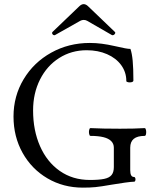

<svg xmlns="http://www.w3.org/2000/svg" viewBox="-20 -881 728 915"><path d="M44.4 -325.7Q44.4 -422.9 92.5 -503.2Q140.6 -583.5 223.9 -629.9Q307.1 -676.3 408.2 -676.3Q437 -676.3 465.3 -672.6Q493.7 -668.9 525.9 -661.6Q560.1 -653.8 575.9 -650.9Q591.8 -647.9 601.6 -647.9Q608.9 -627.4 612.3 -591.6Q615.7 -555.7 615.7 -497.6Q615.7 -491.7 607.7 -489.5Q599.6 -487.3 590.8 -489Q582 -490.7 582 -495.1Q582 -537.1 557.6 -570.6Q533.2 -604 490.2 -622.8Q447.3 -641.6 393.1 -641.6Q320.3 -641.6 262 -604.5Q203.6 -567.4 170.7 -502Q137.7 -436.5 137.7 -354.5Q137.7 -259.8 170.7 -184.6Q203.6 -109.4 264.9 -66.4Q326.2 -23.4 408.2 -23.4Q452.6 -23.4 476.8 -28.6Q501 -33.7 511.7 -46.9Q522.5 -60.1 522.5 -84.5V-177.2Q522.5 -195.8 510 -208.5Q497.6 -221.2 472.9 -227.3Q448.2 -233.4 411.1 -233.4Q406.7 -233.4 404.8 -242.7Q402.8 -252 404.8 -261.2Q406.7 -270.5 411.1 -270.5Q467.3 -267.6 551.8 -267.6Q622.6 -267.6 669.4 -270.5Q673.8 -270.5 675.8 -261.2Q677.7 -252 676 -242.7Q674.3 -233.4 669.4 -233.4Q634.8 -233.4 617.7 -219.5Q600.6 -205.6 600.6 -177.2V-70.3Q600.6 -53.7 605 -45.7Q609.4 -37.6 618.7 -37.6Q623 -37.6 624.8 -32Q626.5 -26.4 625 -20.8Q623.5 -15.1 619.1 -15.1Q607.9 -15.1 575.4 -10.7Q543 -6.3 512.7 -1Q459.5 8.3 434.8 10.7Q410.2 13.2 375 13.2Q281.7 13.2 206.3 -31Q130.9 -75.2 87.6 -152.6Q44.4 -230 44.4 -325.7ZM230.5 -729 357.4 -850.6Q368.2 -861.3 378.9 -861.3Q384.3 -861.3 389.6 -858.6Q395 -856 400.4 -850.6L527.3 -729Q530.8 -726.1 528.6 -721.4Q526.4 -716.8 521.7 -714.4Q517.1 -711.9 513.2 -713.9L395.5 -781.7Q387.7 -786.1 378.9 -786.1Q370.6 -786.1 362.3 -781.7L242.2 -713.9Q238.3 -711.9 234.1 -714.4Q230 -716.8 228.5 -721.4Q227.1 -726.1 230.5 -729Z"/></svg>

Font: Junicode Two Beta VF
Style: Regular
Weight: 400
Designer: Peter S. Baker
Foundry: Briery Creek Software
Version: Version 1.031 beta; ttfautohint (v1.8.1.43-b0c9)